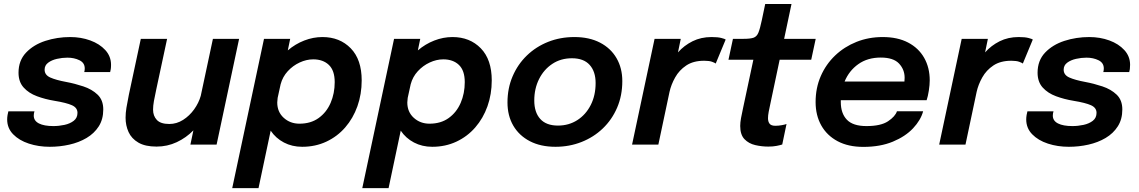

<svg xmlns="http://www.w3.org/2000/svg" viewBox="-20 -726 5721 964"><path d="M230 11Q173.5 11 124.8 -5Q76 -21 46 -51.8Q16 -82.5 16 -126.5Q16 -137 18 -148.8Q20 -160.5 22 -167H153Q149.5 -156.5 149.5 -145.5Q149.5 -119.5 175.5 -106.2Q201.5 -93 248 -93Q276 -93 303.8 -99Q331.5 -105 350.2 -119.5Q369 -134 369 -159.5Q369 -185 341.5 -197.5Q314 -210 253 -220Q207 -227.5 165.8 -242.8Q124.5 -258 98.8 -286.5Q73 -315 73 -361Q73 -422 110.8 -461.8Q148.5 -501.5 207.8 -520.8Q267 -540 332.5 -540Q386.5 -540 433.2 -523Q480 -506 508.8 -474.5Q537.5 -443 537.5 -400.5Q537.5 -388 536.2 -379.2Q535 -370.5 533 -364H403Q405.5 -373 405.5 -382.5Q405.5 -410.5 379 -423.5Q352.5 -436.5 318.5 -436.5Q292.5 -436.5 266 -430.5Q239.5 -424.5 221.8 -411.2Q204 -398 204 -376Q204 -349.5 232.5 -336.8Q261 -324 312.5 -314.5Q355.5 -306.5 398.5 -292.2Q441.5 -278 470 -250.8Q498.5 -223.5 498.5 -176.5Q498.5 -127 475.8 -91.5Q453 -56 414.5 -33.2Q376 -10.5 328.2 0.2Q280.5 11 230 11Z M766 10Q709 10 674.8 -10Q640.5 -30 625.5 -63Q610.5 -96 610.5 -135Q610.5 -159 614.8 -185Q619 -211 627 -250.5L687 -531H819L765 -279Q757 -243 752.8 -218.8Q748.5 -194.5 748.5 -175.5Q748.5 -144 767.5 -123.8Q786.5 -103.5 830 -103.5Q867 -103.5 899.2 -124Q931.5 -144.5 954.8 -177Q978 -209.5 988 -245L1049 -531H1180.5L1067.5 0H936L951 -71.5Q915 -34.5 867.5 -12.2Q820 10 766 10Z M1146 218.5 1305.5 -531H1437L1425 -473Q1462.5 -505 1507.5 -522.5Q1552.5 -540 1599 -540Q1686 -540 1741 -483.5Q1796 -427 1796 -322.5Q1796 -253 1774.5 -192.5Q1753 -132 1713.2 -86.2Q1673.5 -40.5 1618.5 -14.8Q1563.5 11 1497 11Q1446.5 11 1405.5 -10.5Q1364.5 -32 1339 -70L1278 218.5ZM1372 -211.5Q1372 -164 1404.5 -134.5Q1437 -105 1483.5 -105Q1540.5 -105 1580 -133.5Q1619.5 -162 1640 -209.5Q1660.5 -257 1660.5 -313.5Q1660.5 -372 1631.2 -400Q1602 -428 1552.5 -428Q1518.5 -428 1484.5 -412.2Q1450.5 -396.5 1424.8 -368.5Q1399 -340.5 1389 -303L1374 -234.5Q1372 -220 1372 -211.5Z M1799 218.5 1958.5 -531H2090L2078 -473Q2115.5 -505 2160.5 -522.5Q2205.5 -540 2252 -540Q2339 -540 2394 -483.5Q2449 -427 2449 -322.5Q2449 -253 2427.5 -192.5Q2406 -132 2366.2 -86.2Q2326.5 -40.5 2271.5 -14.8Q2216.5 11 2150 11Q2099.5 11 2058.5 -10.5Q2017.5 -32 1992 -70L1931 218.5ZM2025 -211.5Q2025 -164 2057.5 -134.5Q2090 -105 2136.5 -105Q2193.5 -105 2233 -133.5Q2272.5 -162 2293 -209.5Q2313.5 -257 2313.5 -313.5Q2313.5 -372 2284.2 -400Q2255 -428 2205.5 -428Q2171.5 -428 2137.5 -412.2Q2103.5 -396.5 2077.8 -368.5Q2052 -340.5 2042 -303L2027 -234.5Q2025 -220 2025 -211.5Z M2769 11Q2694.5 11 2640.5 -17Q2586.5 -45 2557.2 -95Q2528 -145 2528 -211.5Q2528 -283 2553.8 -343Q2579.5 -403 2625.2 -447.2Q2671 -491.5 2732 -515.8Q2793 -540 2864 -540Q2938.5 -540 2992.5 -512Q3046.5 -484 3075.5 -434Q3104.5 -384 3104.5 -319Q3104.5 -246 3078.5 -185.5Q3052.5 -125 3006.5 -81Q2960.5 -37 2899.5 -13Q2838.5 11 2769 11ZM2781.5 -95.5Q2836 -95.5 2878.8 -123Q2921.5 -150.5 2946 -198.8Q2970.5 -247 2970.5 -309Q2970.5 -367 2940.5 -400.2Q2910.5 -433.5 2851.5 -433.5Q2795.5 -433.5 2753 -405.2Q2710.5 -377 2686.5 -329Q2662.5 -281 2662.5 -221.5Q2662.5 -162 2692.5 -128.8Q2722.5 -95.5 2781.5 -95.5Z M3153.5 0 3266.5 -531H3398L3384 -463Q3414.5 -497.5 3457 -518.8Q3499.5 -540 3552.5 -540Q3584.5 -540 3602.2 -535.2Q3620 -530.5 3623.5 -527.5L3573.5 -407Q3569.5 -410.5 3555.2 -415.8Q3541 -421 3515.5 -421Q3461 -421 3425.5 -397.2Q3390 -373.5 3369.8 -337.2Q3349.5 -301 3341.5 -264.5L3285.5 0Z M3837.5 10Q3804.5 10 3772 2.5Q3739.5 -5 3718 -27.2Q3696.5 -49.5 3696.5 -93.5Q3696.5 -111 3700.5 -132.8Q3704.5 -154.5 3710.5 -182L3762.5 -426H3637.5L3660 -531H3713Q3746.5 -531 3763 -536.5Q3779.5 -542 3787.8 -562Q3796 -582 3805 -625L3822 -706H3954L3917 -531H4075.5L4053 -426H3894.5L3849.5 -213Q3843 -183.5 3839.5 -164.8Q3836 -146 3836 -132.5Q3836 -115 3844 -104.8Q3852 -94.5 3873 -94.5Q3889 -94.5 3905.2 -97.5Q3921.5 -100.5 3929 -103.5L3907.5 -0.5Q3897 3 3879 6.5Q3861 10 3837.5 10Z M4615 -167.5Q4603 -123 4564.5 -82Q4526 -41 4463 -14.8Q4400 11.5 4314.5 11.5Q4239 11.5 4185.5 -17Q4132 -45.5 4103.5 -96.2Q4075 -147 4075 -213.5Q4075 -284.5 4101 -344Q4127 -403.5 4173.2 -447.5Q4219.5 -491.5 4280.5 -515.8Q4341.5 -540 4412 -540Q4486.5 -540 4539.2 -512.5Q4592 -485 4620 -435.8Q4648 -386.5 4648 -322.5Q4648 -300 4643.5 -271Q4639 -242 4632.5 -223H4201.5Q4201.5 -218.5 4201.5 -213.5Q4201.5 -157 4232 -125Q4262.5 -93 4330.5 -93Q4402.5 -93 4438.8 -117.2Q4475 -141.5 4483.5 -167.5ZM4402 -437Q4336 -437 4289.5 -404Q4243 -371 4220.5 -316.5H4521Q4522 -325 4522 -335.5Q4522 -377 4493.8 -407Q4465.5 -437 4402 -437Z M4695.5 0 4808.5 -531H4940L4926 -463Q4956.5 -497.5 4999 -518.8Q5041.5 -540 5094.5 -540Q5126.5 -540 5144.2 -535.2Q5162 -530.5 5165.5 -527.5L5115.5 -407Q5111.5 -410.5 5097.2 -415.8Q5083 -421 5057.5 -421Q5003 -421 4967.5 -397.2Q4932 -373.5 4911.8 -337.2Q4891.5 -301 4883.5 -264.5L4827.5 0Z M5346.5 11Q5290 11 5241.2 -5Q5192.5 -21 5162.5 -51.8Q5132.5 -82.5 5132.5 -126.5Q5132.5 -137 5134.5 -148.8Q5136.5 -160.5 5138.5 -167H5269.5Q5266 -156.5 5266 -145.5Q5266 -119.5 5292 -106.2Q5318 -93 5364.5 -93Q5392.5 -93 5420.2 -99Q5448 -105 5466.8 -119.5Q5485.5 -134 5485.5 -159.5Q5485.5 -185 5458 -197.5Q5430.5 -210 5369.5 -220Q5323.5 -227.5 5282.2 -242.8Q5241 -258 5215.2 -286.5Q5189.5 -315 5189.5 -361Q5189.5 -422 5227.2 -461.8Q5265 -501.5 5324.2 -520.8Q5383.5 -540 5449 -540Q5503 -540 5549.8 -523Q5596.5 -506 5625.2 -474.5Q5654 -443 5654 -400.5Q5654 -388 5652.8 -379.2Q5651.5 -370.5 5649.5 -364H5519.5Q5522 -373 5522 -382.5Q5522 -410.5 5495.5 -423.5Q5469 -436.5 5435 -436.5Q5409 -436.5 5382.5 -430.5Q5356 -424.5 5338.2 -411.2Q5320.5 -398 5320.5 -376Q5320.5 -349.5 5349 -336.8Q5377.5 -324 5429 -314.5Q5472 -306.5 5515 -292.2Q5558 -278 5586.5 -250.8Q5615 -223.5 5615 -176.5Q5615 -127 5592.2 -91.5Q5569.5 -56 5531 -33.2Q5492.5 -10.5 5444.8 0.2Q5397 11 5346.5 11Z"/></svg>

Font: Epilogue SemiBold
Style: Italic
Weight: 600
Italic angle: -12°
Designer: Tyler Finck
Foundry: Etcetera Type Co
Version: Version 2.111; ttfautohint (v1.8.3)